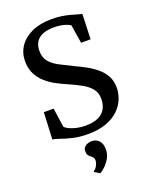

<svg xmlns="http://www.w3.org/2000/svg" viewBox="-182 -849 960 1214"><g transform="rotate(-20 297.5 -241.5)"><path d="M288 11Q231.5 11 187 0.2Q142.5 -10.5 111.5 -21.8Q80.5 -33 64 -34.5L72.5 -215H138.5L157 -85.5Q167 -75.5 186.8 -66.2Q206.5 -57 233.5 -50.8Q260.5 -44.5 291.5 -44.5Q345.5 -44.5 378.8 -60.2Q412 -76 427.5 -104.5Q443 -133 443 -171Q443 -211.5 420.2 -239.5Q397.5 -267.5 358 -289Q318.5 -310.5 268 -332.5Q237.5 -345.5 203.2 -363.8Q169 -382 138.8 -408.5Q108.5 -435 89.8 -471.5Q71 -508 71 -558Q71 -613 100.5 -656.8Q130 -700.5 185.5 -726Q241 -751.5 319.5 -751.5Q356.5 -751.5 387.2 -746.8Q418 -742 442.5 -735.2Q467 -728.5 485 -723Q503 -717.5 514 -715.5L508 -547H444L424.5 -670.5Q418.5 -676 402.8 -682.5Q387 -689 364.5 -693.2Q342 -697.5 315.5 -697.5Q269 -697.5 238.5 -684.5Q208 -671.5 193.2 -647Q178.5 -622.5 178.5 -587.5Q178.5 -544 201.2 -516.2Q224 -488.5 264 -467.5Q304 -446.5 354 -422.5Q388.5 -406.5 424.5 -387Q460.5 -367.5 491 -342.2Q521.5 -317 540.2 -283.2Q559 -249.5 559 -204Q559 -165.5 543.5 -127.2Q528 -89 495.5 -57.8Q463 -26.5 411.5 -7.8Q360 11 288 11ZM361 139Q361 173.5 344.2 201.2Q327.5 229 307.5 246.8Q287.5 264.5 277 269.5H275.5L242 249.5L241.5 243Q255.5 236.5 265.5 217.2Q275.5 198 275.5 184.5Q275.5 169 268.8 161.2Q262 153.5 255 148.5Q247 143 240.5 134.2Q234 125.5 234 109Q234 89.5 244.2 79Q254.5 68.5 267.8 64.5Q281 60.5 289.5 60.5H292Q323.5 60.5 342.2 80.8Q361 101 361 139Z"/></g></svg>

Font: Merriweather Medium
Style: Regular
Weight: 500
Version: Version 2.100